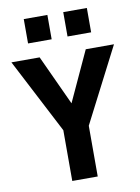

<svg xmlns="http://www.w3.org/2000/svg" viewBox="-97 -961 750 1025"><g transform="rotate(-10 278.5 -448.0)"><path d="M348 0H210V-275L0 -680H153L278 -409L403 -680H556L348 -275ZM105 -764V-896H233V-764ZM319 -764V-896H447V-764Z"/></g></svg>

Font: Titillium Web
Style: Bold
Weight: 700
Version: Version 1.001;PS 57.000;hotconv 1.0.70;makeotf.lib2.5.55311